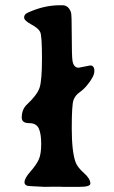

<svg xmlns="http://www.w3.org/2000/svg" viewBox="-20 -726 444 746"><path d="M64.5 -269Q64.5 -301.3 85 -320.3Q124.5 -357.4 133.8 -385.3Q143.1 -413.1 143.1 -500Q143.1 -586.9 136.2 -601.6Q129.4 -616.2 101.6 -631.1Q73.7 -646 73.7 -658Q73.7 -669.9 85.9 -675.8Q149.4 -705.6 212.4 -705.6H222.7Q246.1 -705.6 255.9 -677.7Q258.8 -669.4 258.8 -588.6Q258.8 -507.8 261.7 -489.7Q266.1 -462.9 285.6 -462.9L330.6 -471.7Q346.7 -471.7 346.7 -450Q346.7 -428.2 316.9 -393.1Q304.7 -378.4 288.6 -366.9Q272.5 -355.5 265.6 -337.4Q258.8 -319.3 258.8 -227.8Q258.8 -136.2 273.9 -95.2Q281.2 -75.7 306.2 -53.7Q331.1 -31.7 331.1 -12.7Q331.1 0 288.6 0H225.6L213.4 -0.5H189L152.3 0L97.7 -2.9Q75.2 -2.9 75.2 -18.1Q75.2 -33.2 98.1 -59.3Q121.1 -85.4 130.6 -106.2Q140.1 -127 140.1 -166.7Q140.1 -206.5 130.6 -227.1Q121.1 -247.6 92.8 -247.6Q64.5 -247.6 64.5 -269Z"/></svg>

Font: Averia Serif Libre RX
Style: Bold
Weight: 700
Version: Version 1.002